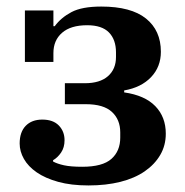

<svg xmlns="http://www.w3.org/2000/svg" viewBox="-20 -554 566 586"><path d="M250 12Q197 12 157.5 1Q118 -10 92 -28Q66 -46 53 -69Q40 -92 40 -116Q40 -151 58.5 -170Q77 -189 109 -189Q142 -189 159.5 -171Q177 -153 177 -126Q177 -104 166.5 -88.5Q156 -73 142 -65V-61Q155 -54 175.5 -49.5Q196 -45 231 -45Q293 -45 320 -69Q347 -93 347 -134V-150Q347 -189 321.5 -212.5Q296 -236 242 -236H178V-300H239Q285 -300 309.5 -321.5Q334 -343 334 -380V-394Q334 -433 312.5 -455Q291 -477 246 -477Q196 -477 169.5 -454Q143 -431 143 -392V-365H56V-522H143V-474H147Q166 -500 198 -517Q230 -534 289 -534Q380 -534 425.5 -497.5Q471 -461 471 -396Q471 -350 441 -318.5Q411 -287 359 -278V-272Q422 -263 454 -230Q486 -197 486 -146Q486 -110 469 -81Q452 -52 421.5 -31Q391 -10 347.5 1Q304 12 250 12Z"/></svg>

Font: IBM Plex Serif SemiBold
Style: Regular
Weight: 600
Designer: Mike Abbink, Paul van der Laan, Pieter van Rosmalen
Foundry: Bold Monday
Version: Version 2.5